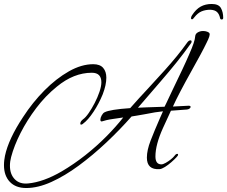

<svg xmlns="http://www.w3.org/2000/svg" viewBox="-96 -796 1143 966"><path d="M969 -776Q1004 -776 1015.5 -755.5Q1027 -735 1027 -706Q1027 -698 1019 -698Q1012 -698 1011 -706Q1007 -725 996 -735.5Q985 -746 962 -747Q938 -747 918.5 -739Q899 -731 881 -708Q877 -704 875.5 -701.5Q874 -699 870 -699Q865 -699 865 -705Q865 -711 870 -719Q890 -750 914 -763Q938 -776 969 -776ZM36 150Q-17 150 -46.5 119Q-76 88 -76 35Q-76 22 -74.5 10Q-73 -2 -71 -12Q-53 -97 20 -207Q68 -281 127.5 -341Q187 -401 250.5 -437Q314 -473 373 -473Q407 -473 423 -454.5Q439 -436 439 -405Q439 -369 421 -322Q402 -275 374.5 -233.5Q347 -192 321 -173Q317 -169 312 -169Q308 -169 308 -174Q308 -185 322 -196Q335 -205 350.5 -227.5Q366 -250 380.5 -278Q395 -306 404.5 -334Q414 -362 414 -382Q414 -430 366 -430Q275 -430 190 -360Q133 -314 86.5 -252.5Q40 -191 7.5 -127Q-25 -63 -40 -6Q-46 16 -46 38Q-46 81 -21.5 106Q3 131 45 127Q122 120 215 66Q276 30 333 -15Q390 -60 439 -109.5Q488 -159 524 -205L476 -198Q454 -195 439.5 -191.5Q425 -188 420 -186Q418 -185 415 -185Q409 -185 409 -194Q409 -203 415.5 -215Q422 -227 430 -231Q457 -245 559 -252Q603 -302 650 -352Q700 -406 734 -444Q768 -482 794.5 -514.5Q821 -547 846 -582Q854 -593 862 -593Q868 -593 868 -587Q868 -581 864 -577Q830 -529 793 -483Q756 -437 711.5 -385.5Q667 -334 611 -269L598 -254L644 -256L732 -259Q731 -257 741 -277.5Q751 -298 771 -341Q799 -399 820.5 -444.5Q842 -490 856 -523Q885 -588 886 -613Q887 -626 899 -633Q911 -640 926 -640Q937 -640 946.5 -636.5Q956 -633 958 -628Q963 -619 943 -580Q930 -553 911 -518Q892 -483 868 -440Q835 -381 811.5 -336Q788 -291 774 -260L851 -264H854Q863 -264 863 -258Q863 -254 858 -250Q853 -246 845 -245L764 -239Q763 -237 753 -215Q743 -193 724 -152Q686 -68 686 -9Q686 31 716 31Q724 31 737.5 23.5Q751 16 763.5 6Q776 -4 782 -12Q789 -22 796 -22Q800 -22 800 -18Q800 -13 792 -5Q782 6 766 20Q750 34 734 44Q718 54 707 55Q643 59 643 -3Q643 -40 661.5 -88Q680 -136 708 -200L724 -236Q690 -233 631 -221Q610 -217 593.5 -214.5Q577 -212 566 -210Q507 -143 439 -79Q371 -15 300.5 37Q230 89 162.5 119.5Q95 150 36 150Z"/></svg>

Font: Allison
Style: Regular
Weight: 400
Designer: Robert E. Leuschke
Foundry: Robert E. Leuschke
Version: Version 1.010; ttfautohint (v1.8.3)